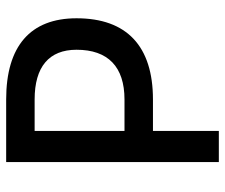

<svg xmlns="http://www.w3.org/2000/svg" viewBox="-74 -660 733 626"><g transform="rotate(-90 293.0 -346.5)"><path d="M78.1 0H179.7V-214.8H282.2C456.1 -214.8 546.9 -300.3 546.9 -463.9C546.9 -614.7 456.1 -693.4 282.2 -693.4H78.1ZM179.7 -307.6V-600.6H282.2C388.7 -600.6 444.3 -553.7 444.3 -463.9C444.3 -361.3 388.7 -307.6 282.2 -307.6Z"/></g></svg>

Font: Cascadia Mono NF
Style: Regular
Weight: 400
Monospace: yes
Designer: Aaron Bell
Foundry: Saja Typeworks
Version: Version 2404.023